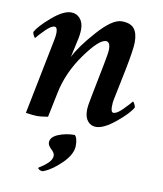

<svg xmlns="http://www.w3.org/2000/svg" viewBox="-76 -494 658 776"><g transform="rotate(10 253.0 -106.0)"><path d="M156.2 101.6Q156.2 79.1 187 66.4Q217.8 53.7 253.9 53.7Q265.6 63.5 265.6 95.7Q265.6 130.9 227.5 168.5Q189.5 206.1 156.2 218.8L154.3 219.7Q151.4 220.7 150.4 220.7Q143.6 220.7 137.7 217.3Q131.8 213.9 131.8 210Q131.8 209 144 201.7Q156.2 194.3 169.4 181.6Q182.6 168.9 184.6 154.3Q186.5 141.6 171.4 127.9Q156.2 114.3 156.2 101.6ZM197.3 -316.4Q197.3 -316.4 183.6 -253.9Q205.1 -298.8 264.2 -365.2Q323.2 -431.6 361.3 -431.6Q397.5 -431.6 412.6 -413.1Q427.7 -394.5 427.7 -357.4Q427.7 -328.1 410.2 -240.2L384.8 -116.2Q381.8 -105.5 381.8 -84Q381.8 -61.5 392.6 -61.5Q406.2 -61.5 429.2 -84.5Q452.1 -107.4 461.9 -120.1Q464.8 -120.1 469.2 -111.3Q473.6 -102.5 473.6 -97.7Q460 -72.3 412.1 -32.7Q364.3 6.8 332 6.8Q311.5 6.8 298.3 -8.8Q285.2 -24.4 285.2 -52.7Q285.2 -72.3 293 -108.4L320.3 -247.1Q330.1 -295.9 330.1 -310.5Q330.1 -341.8 312.5 -341.8Q284.2 -341.8 229 -265.1Q173.8 -188.5 156.2 -103.5Q156.2 -101.6 134.8 0Q105.5 4.9 89.8 4.9Q76.2 4.9 43.9 0L105.5 -308.6Q109.4 -328.1 109.4 -339.8Q109.4 -363.3 97.7 -363.3Q84 -363.3 61 -340.3Q38.1 -317.4 28.3 -304.7Q25.4 -304.7 21 -313.5Q16.6 -322.3 16.6 -327.1Q30.3 -352.5 76.2 -392.1Q122.1 -431.6 154.3 -431.6Q176.8 -431.6 190.9 -415Q205.1 -398.4 205.1 -371.1Q205.1 -347.7 197.3 -316.4Z"/></g></svg>

Font: Crimson
Style: SemiboldItalic
Weight: 600
Italic angle: -11°
Version: Version 0.8 ; ttfautohint (v1.00) -l 8 -r 50 -G 200 -x 14 -D